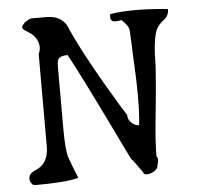

<svg xmlns="http://www.w3.org/2000/svg" viewBox="-48 -692 756 735"><g transform="rotate(-5 330.0 -324.5)"><path d="M60 -6Q47 -5 40 -21Q31 -47 60 -61Q113 -80 115 -144V-505Q130 -535 109 -568Q98 -583 87 -588Q82 -593 74 -597Q58 -606 62 -616Q67 -624 73 -630Q73 -630 77 -632.5Q81 -635 89 -640Q97 -643 101 -643H156Q215 -643 236 -598Q237 -596 238 -593Q239 -590 240 -588Q290 -476 411 -276Q419 -264 424 -255.5Q429 -247 432 -242Q432 -221 452 -207Q462 -200 474 -200Q485 -281 474 -473Q473 -502 472 -524.5Q471 -547 470 -564Q469 -581 443 -606Q442 -606 439.5 -606Q437 -606 433 -605Q403 -599 400 -617Q400 -621 400 -625Q400 -629 401 -633Q487 -647 623 -633Q623 -608 605 -594Q582 -577 573 -557Q557 -516 557 -421Q556 -401 551.5 -347.5Q547 -294 538 -208Q534 -167 532 -134Q530 -101 530 -75Q539 -66 532 -45Q531 -41 530.5 -38.5Q530 -36 530 -34Q524 -22 510.5 -15.5Q497 -9 485.5 -10Q474 -11 474 -19Q471 -23 466.5 -29Q462 -35 455 -45Q441 -66 432 -75Q422 -95 406.5 -126.5Q391 -158 371 -200Q322 -301 285.5 -374Q249 -447 225 -491Q190 -491 186 -472Q185 -468 184.5 -462.5Q184 -457 184 -449V-213Q184 -132 193 -102Q197 -91 204.5 -70.5Q212 -50 225 -19Q197 -12 155.5 -9Q114 -6 60 -6Z"/></g></svg>

Font: New Tegomin
Style: Regular
Weight: 400
Designer: Kyosuke Nagai
Version: Version 1.000